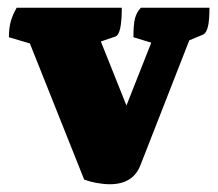

<svg xmlns="http://www.w3.org/2000/svg" viewBox="-20 -463 563 495"><path d="M263 12Q247 12 228.5 8.5Q210 5 197 0L57 -351L3 -367Q3 -390 7.5 -407Q12 -424 23 -443H294Q294 -375 278 -369L240 -356L306 -191L370 -353L324 -367Q324 -400 328 -415.5Q332 -431 343 -443H520Q520 -410 516 -394Q512 -378 504 -374L468 -359L342 -37Q323 12 263 12Z"/></svg>

Font: Petrona Black
Style: Regular
Weight: 900
Designer: Ringo R. Seeber
Foundry: Ringo R. Seeber
Version: Version 2.001; ttfautohint (v1.8.3)